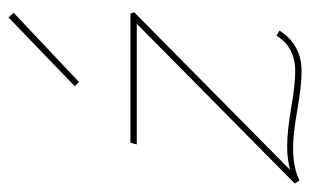

<svg xmlns="http://www.w3.org/2000/svg" viewBox="-160 -561 730 452"><g transform="rotate(-90 205.0 -335.0)"><path d="M401 -668 238 -514 228 -524 390 -680ZM263 -5Q320 -5 347 -49L359 -42Q326 10 263 10Q229 10 172.5 0Q116 -10 83 -10Q36 -10 6 5L-1 -6L375 -378H91L95 -393H399L402 -384L31 -17Q56 -24 86 -24Q122 -24 177 -14.5Q232 -5 263 -5Z"/></g></svg>

Font: EauTest Thin
Style: Italic
Weight: 250
Italic angle: -12°
Designer: Christian Thalmann (Catharsis Fonts)
Version: Version 0.001;PS 000.001;hotconv 1.0.88;makeotf.lib2.5.64775